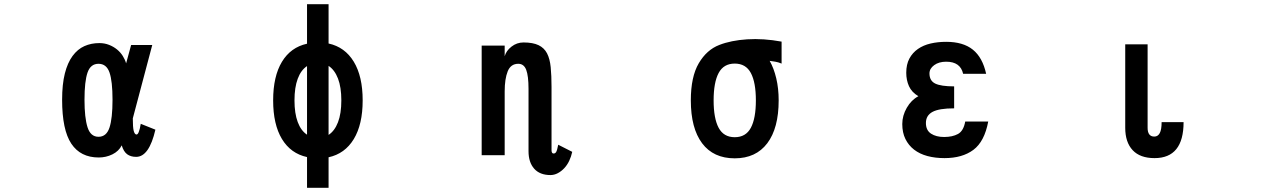

<svg xmlns="http://www.w3.org/2000/svg" viewBox="-20 -698 6040 918"><path d="M518 -221Q518 -310 503.5 -351.5Q489 -393 451 -393Q413 -393 398.5 -351Q384 -309 384 -221Q384 -135 398.5 -89.5Q413 -44 451 -44Q489 -44 503.5 -88Q518 -132 518 -221ZM723 -78Q693 52 631 52Q605 52 588 39.5Q571 27 562 -3Q548 25 517.5 40Q487 55 452 55Q365 55 321 -11Q277 -77 277 -221Q277 -295 290 -346.5Q303 -398 327 -430.5Q351 -463 383.5 -477.5Q416 -492 455 -492Q480 -492 501.5 -483.5Q523 -475 539.5 -461.5Q556 -448 567 -430.5Q578 -413 583 -395L607 -483H708L615 -132Q615 -90 619 -73.5Q623 -57 631 -55Q644 -51 653 -106Z M1448 -382Q1419 -363 1403.5 -321.5Q1388 -280 1388 -218Q1388 -156 1403.5 -114.5Q1419 -73 1448 -54ZM1612 -218Q1612 -281 1596 -322.5Q1580 -364 1551 -383V-53Q1580 -72 1596 -113.5Q1612 -155 1612 -218ZM1714 -218Q1714 -103 1671.5 -33Q1629 37 1551 54V200H1448V53Q1370 36 1328 -33.5Q1286 -103 1286 -218Q1286 -333 1328 -402.5Q1370 -472 1448 -489V-678H1551V-490Q1629 -473 1671.5 -403Q1714 -333 1714 -218Z M2716 28Q2711 51 2701.5 71Q2692 91 2678 106Q2664 121 2647 130Q2630 139 2612 139Q2561 139 2534 108.5Q2507 78 2507 25V-273Q2507 -335 2496 -364Q2485 -393 2458 -393Q2422 -393 2407.5 -357Q2393 -321 2393 -261V44H2283V-480H2393V-429Q2400 -455 2425.5 -475Q2451 -495 2483 -495Q2528 -495 2555 -482Q2582 -469 2595.5 -443Q2609 -417 2613 -377Q2617 -337 2617 -282V20Q2617 36 2627 36Q2635 36 2639.5 28Q2644 20 2649 -6Z M3594 -218Q3594 -304 3570 -349Q3546 -394 3493 -394Q3440 -394 3416 -349Q3392 -304 3392 -218Q3392 -132 3416 -87Q3440 -42 3493 -42Q3546 -42 3570 -87Q3594 -132 3594 -218ZM3717 -394Q3700 -401 3687 -403Q3674 -405 3660 -407Q3680 -372 3691.5 -323.5Q3703 -275 3703 -218Q3703 -85 3648.5 -13Q3594 59 3493 59Q3391 59 3337 -13Q3283 -85 3283 -218Q3283 -331 3321 -395.5Q3359 -460 3419 -483Q3475 -505 3552.5 -510Q3630 -515 3717 -499Z M4705 -117Q4687 -21 4634 18.5Q4581 58 4496 58Q4451 58 4414 48Q4377 38 4350.5 17.5Q4324 -3 4309 -33.5Q4294 -64 4294 -105Q4294 -145 4315.5 -182.5Q4337 -220 4371 -238Q4339 -257 4326 -286Q4313 -315 4313 -350Q4313 -390 4328 -418Q4343 -446 4369 -464Q4395 -482 4429.5 -490Q4464 -498 4504 -498Q4585 -498 4631.5 -460.5Q4678 -423 4695 -345H4585Q4572 -403 4504 -403Q4469 -403 4446.5 -386.5Q4424 -370 4424 -347Q4424 -312 4451.5 -298.5Q4479 -285 4542 -285V-180Q4470 -180 4438.5 -163Q4407 -146 4407 -110Q4407 -75 4431.5 -59Q4456 -43 4494 -43Q4534 -43 4560.5 -57.5Q4587 -72 4595 -117Z M5639 -114Q5639 58 5500 58Q5431 58 5395.5 20Q5360 -18 5360 -87V-486H5467V-87Q5467 -45 5499 -45Q5516 -45 5525 -61.5Q5534 -78 5534 -114Z"/></svg>

Font: NanumGothicCoding
Style: Bold
Weight: 700
Monospace: yes
Designer: Kwon Bruce; Nicolas Noh; Sung-woo Choi; Go-un Cha; Soo-hyun Park;
Foundry: NHN Corporation
Version: Version 2.000;PS 1;hotconv 1.0.49;makeotf.lib2.0.14853